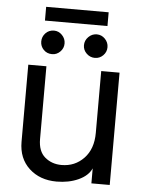

<svg xmlns="http://www.w3.org/2000/svg" viewBox="-57 -862 687 918"><g transform="rotate(5 287.0 -403.0)"><path d="M427 -751H127V-817H427ZM175 -594Q150 -594 134 -610.5Q118 -627 118 -650Q118 -673 134 -690Q150 -707 175 -707Q197 -707 213.5 -690Q230 -673 230 -650Q230 -627 213.5 -610.5Q197 -594 175 -594ZM380 -594Q357 -594 340 -610.5Q323 -627 323 -650Q323 -673 340 -690Q357 -707 380 -707Q403 -707 419.5 -690Q436 -673 436 -650Q436 -627 419.5 -610.5Q403 -594 380 -594ZM249 11Q169 11 117.5 -36.5Q66 -84 66 -164V-534H153V-185Q153 -126 186 -98Q219 -70 266 -70Q330 -70 373 -115Q416 -160 416 -237V-534H504V5H416V-67Q400 -31 354 -10Q308 11 249 11Z"/></g></svg>

Font: LXGW 975 Gothic SC
Style: Regular
Weight: 400
Version: Version 2.01;February 25, 2021